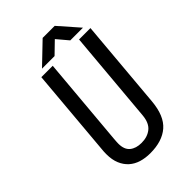

<svg xmlns="http://www.w3.org/2000/svg" viewBox="-251 -938 1037 1037"><g transform="rotate(-45 267.5 -419.0)"><path d="M382 -730 328 -794 262 -730H166L286 -845H378L479 -730ZM461 -185Q452 -83 400 -38Q348 7 257 7Q220 7 188.5 -2.5Q157 -12 134 -32.5Q111 -53 98 -84Q85 -115 85 -158Q85 -166 85.5 -177Q86 -188 87 -195L131 -700H218L173 -187Q172 -175 171.5 -165.5Q171 -156 171 -152Q171 -107 196 -86.5Q221 -66 263 -66Q308 -66 337.5 -89.5Q367 -113 372 -166L419 -700H506Z"/></g></svg>

Font: Share
Style: Italic
Weight: 400
Version: Version 1.002